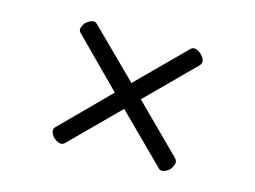

<svg xmlns="http://www.w3.org/2000/svg" viewBox="-70 -777 902 680"><g transform="rotate(15 381.5 -436.5)"><path d="M594 -225Q585 -217 573 -213.5Q561 -210 552 -221L382 -390L213 -221Q203 -210 191.5 -213.5Q180 -217 170 -226Q161 -235 158 -246.5Q155 -258 166 -267L335 -437L166 -607Q155 -616 158.5 -627.5Q162 -639 170 -648Q180 -657 192 -660.5Q204 -664 213 -653L383 -485L551 -653Q561 -664 572.5 -660.5Q584 -657 593 -648Q603 -639 606 -627.5Q609 -616 598 -606L430 -438L600 -269Q610 -259 606.5 -247Q603 -235 594 -225Z"/></g></svg>

Font: Playwrite BE WAL Light
Style: Regular
Weight: 300
Version: Version 1.002